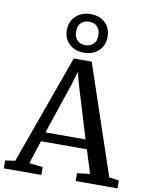

<svg xmlns="http://www.w3.org/2000/svg" viewBox="-115 -1118 935 1195"><g transform="rotate(10 352.5 -520.0)"><path d="M55.5 -59 303.5 -749H417L649.5 -59L712 -49.5V0H447.5V-49.5L528.5 -59L482 -206.5H192L144.5 -59.5L230.5 -49.5V0H-6.5L-7 -49.5ZM463.5 -265.5 365 -589 343 -671.5 318 -586.5 210 -265.5ZM358.5 -795.5Q301 -795.5 265.5 -829.5Q230 -863.5 230.5 -917.5Q231 -971.5 267.2 -1005.5Q303.5 -1039.5 360.5 -1039.5Q417.5 -1039.5 452.8 -1005.5Q488 -971.5 487.5 -917Q487.5 -863 451.5 -829.2Q415.5 -795.5 358.5 -795.5ZM359 -843Q391.5 -843 410.5 -862.5Q429.5 -882 429.5 -916.5Q429.5 -951.5 410.5 -971.5Q391.5 -991.5 359.5 -991.5Q327 -991.5 307.8 -971.8Q288.5 -952 288.5 -917.5Q288.5 -883 307.8 -863Q327 -843 359 -843Z"/></g></svg>

Font: Merriweather Light 18pt
Style: Regular
Weight: 400
Version: Version 2.100